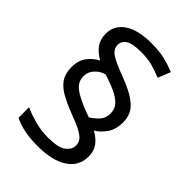

<svg xmlns="http://www.w3.org/2000/svg" viewBox="-225 -862 964 964"><g transform="rotate(45 256.5 -380.0)"><path d="M67 -395Q67 -445 91 -475.5Q115 -506 146 -521Q110 -541 90 -568.5Q70 -596 70 -636Q70 -696 121 -730.5Q172 -765 267 -765Q323 -765 362 -755.5Q401 -746 438 -731L411 -664Q377 -678 343 -687.5Q309 -697 261 -697Q201 -697 176.5 -681.5Q152 -666 152 -638Q152 -610 180 -590.5Q208 -571 284 -543Q361 -515 404 -479Q447 -443 447 -383Q447 -332 424 -299.5Q401 -267 372 -250Q407 -231 426.5 -204.5Q446 -178 446 -140Q446 -71 388.5 -33Q331 5 228 5Q173 5 132 -3.5Q91 -12 59 -28V-103Q91 -88 138 -75Q185 -62 232 -62Q306 -62 334 -83.5Q362 -105 362 -133Q362 -152 352.5 -166Q343 -180 315.5 -195.5Q288 -211 233 -231Q181 -251 143.5 -272Q106 -293 86.5 -322Q67 -351 67 -395ZM142 -405Q142 -368 173.5 -342.5Q205 -317 285 -287L307 -279Q330 -293 350.5 -314.5Q371 -336 371 -370Q371 -395 357.5 -415Q344 -435 310 -453.5Q276 -472 214 -491Q186 -484 164 -461Q142 -438 142 -405Z"/></g></svg>

Font: Noto Sans Chorasmian
Style: Regular
Weight: 400
Designer: Federico Parra Barrios
Foundry: Google LLC
Version: Version 1.004; ttfautohint (v1.8.4.7-5d5b)